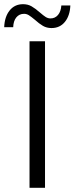

<svg xmlns="http://www.w3.org/2000/svg" viewBox="-27 -897 356 917"><path d="M114 -700H188V0H114ZM139 -803Q121 -818 110.5 -824.5Q100 -831 88 -831Q65 -831 51 -814Q37 -797 36 -767H-7Q-5 -817 19 -847Q43 -877 83 -877Q106 -877 123.5 -867Q141 -857 164 -837Q180 -823 191 -816Q202 -809 214 -809Q236 -809 250 -825.5Q264 -842 266 -871H309Q307 -822 283 -792.5Q259 -763 219 -763Q196 -763 178 -773.5Q160 -784 139 -803Z"/></svg>

Font: Idrija
Style: Regular
Weight: 400
Designer: Julieta Ulanovsky
Foundry: Julieta Ulanovsky
Version: Version 7.200